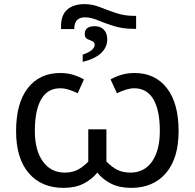

<svg xmlns="http://www.w3.org/2000/svg" viewBox="-20 -901 944 931"><path d="M390 -881Q428 -881 464.5 -866.5Q501 -852 542 -838Q583 -824 633 -824H640V-761H632Q575 -761 531 -775Q487 -789 453.5 -803Q420 -817 392 -817Q340 -817 340 -760H276V-775Q276 -828 306 -854.5Q336 -881 390 -881ZM439 -774Q467 -774 483.5 -757Q500 -740 500 -711Q500 -671 469.5 -643Q439 -615 381 -601V-636Q439 -656 439 -684Q439 -697 427 -701.5Q415 -706 403 -712Q391 -718 391 -736Q391 -774 439 -774ZM288 10Q181 10 119.5 -61.5Q58 -133 58 -265Q58 -401 115 -474Q172 -547 272 -547Q306 -547 334 -538.5Q362 -530 387 -516L357 -449Q333 -460 312.5 -466.5Q292 -473 272 -473Q211 -473 180 -420Q149 -367 149 -266Q149 -172 188 -118Q227 -64 294 -64Q328 -64 354 -76.5Q380 -89 408 -117V-274H496V-118Q524 -89 551 -76.5Q578 -64 612 -64Q680 -64 717.5 -118Q755 -172 755 -266Q755 -367 723.5 -420Q692 -473 631 -473Q612 -473 591 -466.5Q570 -460 547 -449L516 -516Q541 -530 569.5 -538.5Q598 -547 632 -547Q732 -547 789 -474Q846 -401 846 -265Q846 -133 784.5 -61.5Q723 10 616 10Q560 10 519.5 -10Q479 -30 452 -64Q424 -30 384 -10Q344 10 288 10Z"/></svg>

Font: TSCustom
Style: Regular
Weight: 400
Designer: Monotype Design Team
Foundry: Monotype Imaging Inc.
Version: Version 2.004; ttfautohint (v1.8.3) -l 8 -r 50 -G 200 -x 14 